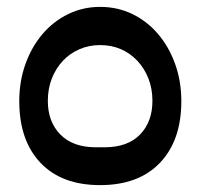

<svg xmlns="http://www.w3.org/2000/svg" viewBox="-20 -582 583 558"><path d="M258 -154H284Q351 -154 387 -191Q423 -228 423 -289Q423 -324 411.5 -353.5Q400 -383 379.5 -405Q359 -427 331.5 -439Q304 -451 271 -451Q239 -451 211 -439Q183 -427 162.5 -405Q142 -383 130.5 -353.5Q119 -324 119 -289Q119 -228 155.5 -191Q192 -154 258 -154ZM271 -44Q159 -44 97.5 -109Q36 -174 36 -288Q36 -346 54 -396Q72 -446 103.5 -483Q135 -520 178 -541Q221 -562 271 -562Q322 -562 365 -541Q408 -520 439.5 -483Q471 -446 489 -396Q507 -346 507 -288Q507 -174 445 -109Q383 -44 271 -44Z"/></svg>

Font: IBM Plex Sans Arabic Medm
Style: Regular
Weight: 500
Designer: Mike Abbink, Paul van der Laan, Pieter van Rosmalen, Wael Morcos, Khajak Apelian
Foundry: Bold Monday
Version: Version 1.005